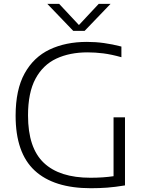

<svg xmlns="http://www.w3.org/2000/svg" viewBox="-20 -965 752 990"><path d="M448.5 5.5Q257.5 5.5 159 -85.5Q60.5 -176.5 60.5 -368.5Q60.5 -502.5 107 -586.5Q153.5 -670.5 236.2 -709.8Q319 -749 428 -749Q473 -749 516.2 -743Q559.5 -737 606 -725V-670Q554.5 -684.5 512.5 -689.8Q470.5 -695 431.5 -695Q339.5 -695 270.5 -662.8Q201.5 -630.5 163 -559Q124.5 -487.5 124.5 -369.5Q124.5 -202.5 205.8 -125.5Q287 -48.5 446.5 -48.5Q512 -48.5 565.5 -56.5V-360H624.5V-9Q573 -0.5 532.5 2.5Q492 5.5 448.5 5.5ZM357.5 -806 224 -945H285L387 -836L489 -945H550L416.5 -806Z"/></svg>

Font: Encode Sans SmExp Lt
Style: Regular
Weight: 300
Width: 6
Designer: Multiple Designers
Foundry: Impallari Type
Version: Version 3.002; ttfautohint (v1.8.3) -l 8 -r 50 -G 200 -x 14 